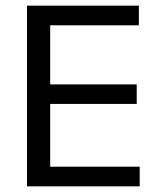

<svg xmlns="http://www.w3.org/2000/svg" viewBox="-20 -659 563 679"><path d="M75.5 0V-639H157.5V0ZM100 0V-69.5H474V0ZM122.5 -291.5V-360.5H463.5V-291.5ZM99.5 -569.5V-639H471V-569.5Z"/></svg>

Font: Anek Gujarati
Style: Regular
Weight: 400
Designer: Mrunmayee Ghaisas (Gujarati), Yesha Goshar (Latin)
Foundry: Ek Type
Version: Version 1.003